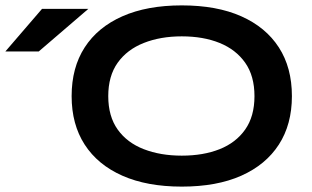

<svg xmlns="http://www.w3.org/2000/svg" viewBox="-20 -680 1157 713"><path d="M655 13Q526 13 434.5 -27.5Q343 -68 294.5 -143Q246 -218 246 -323Q246 -429 294.5 -504Q343 -579 434.5 -619.5Q526 -660 655 -660Q785 -660 876 -619.5Q967 -579 1015.5 -504Q1064 -429 1064 -323Q1064 -218 1015.5 -143Q967 -68 876 -27.5Q785 13 655 13ZM655 -102Q735 -102 795.5 -126Q856 -150 890.5 -199Q925 -248 925 -323Q925 -398 890.5 -447Q856 -496 795.5 -520.5Q735 -545 655 -545Q576 -545 514 -520.5Q452 -496 417 -447Q382 -398 382 -323Q382 -248 417 -199Q452 -150 514 -126Q576 -102 655 -102ZM0 -489 136 -647H308L124 -489Z"/></svg>

Font: Syne
Style: Bold
Weight: 700
Designer: Lucas Descroix
Foundry: Bonjour Monde
Version: Version 2.200